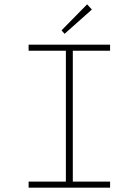

<svg xmlns="http://www.w3.org/2000/svg" viewBox="-20 -866 640 886"><path d="M112 0V-28H284V-632H112V-660H488V-632H316V-28H488V0ZM278 -710 264 -726 382 -846 404 -822Z"/></svg>

Font: Source Code Pro ExtraLight
Style: Regular
Weight: 200
Monospace: yes
Designer: Paul D. Hunt, Teo Tuominen
Foundry: Adobe Systems Incorporated
Version: Version 2.030;PS 1.000;hotconv 16.6.51;makeotf.lib2.5.65220